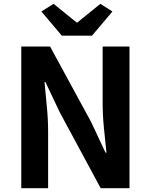

<svg xmlns="http://www.w3.org/2000/svg" viewBox="-20 -984 789 1004"><path d="M91.3 0V-740.8H241.8L456.5 -346L531.7 -185.8H536.7Q530.6 -243.5 523.6 -312.7Q516.7 -381.9 516.7 -445.4V-740.8H657.2V0H506.4L292.7 -396.4L217.5 -555H212.8Q217.9 -495.4 224.7 -428.3Q231.6 -361.2 231.6 -296.7V0ZM303.3 -797.4 196.4 -923.9 260.2 -964 380.5 -866.5H384.5L505 -964L567.8 -923.9L461.1 -797.4Z"/></svg>

Font: Noto Sans JP
Style: Regular
Weight: 100
Designer: Ryoko NISHIZUKA 西塚涼子 (kana, bopomofo & ideographs); Paul D. Hunt (Latin, Greek & Cyrillic); Sandoll Communications 산돌커뮤니
Foundry: Adobe
Version: Version 2.004;hotconv 1.0.118;makeotfexe 2.5.65603